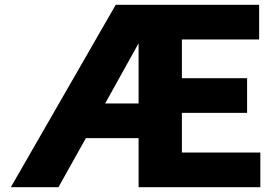

<svg xmlns="http://www.w3.org/2000/svg" viewBox="-20 -778 1162 798"><path d="M1062 -144V0H556V-204H337L223 0H25L461 -758H1057V-614H736V-453H1007V-309H736V-144ZM556 -348V-598L417 -348Z"/></svg>

Font: Biryani Black
Style: Regular
Weight: 900
Designer: Dan Reynolds and Mathieu Reguer
Foundry: Dan Reynolds and Mathieu Reguer
Version: Version 1.004; ttfautohint (v1.1) -l 5 -r 5 -G 72 -x 0 -D la